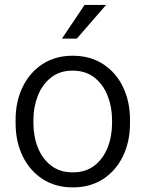

<svg xmlns="http://www.w3.org/2000/svg" viewBox="-20 -770 605 799"><path d="M44.9 -257.3V-271Q44.9 -347.7 74.2 -408Q103.5 -468.3 156.7 -503.2Q210 -538.1 282.2 -538.1Q355.5 -538.1 409.2 -503.2Q462.9 -468.3 491.9 -408Q521 -347.7 521 -271V-257.3Q521 -180.7 491.9 -120.4Q462.9 -60.1 409.4 -25.1Q356 9.8 283.2 9.8Q210.4 9.8 157 -25.1Q103.5 -60.1 74.2 -120.4Q44.9 -180.7 44.9 -257.3ZM119.1 -271V-257.3Q119.1 -202.1 137.7 -155.5Q156.2 -108.9 192.9 -80.8Q229.5 -52.7 283.2 -52.7Q336.4 -52.7 372.8 -80.8Q409.2 -108.9 427.7 -155.5Q446.3 -202.1 446.3 -257.3V-271Q446.3 -325.2 427.7 -372.1Q409.2 -418.9 372.6 -447.5Q335.9 -476.1 282.2 -476.1Q229 -476.1 192.6 -447.5Q156.2 -418.9 137.7 -372.1Q119.1 -325.2 119.1 -271ZM237.8 -609.4 332 -749.5H421.4L299.8 -609.4Z"/></svg>

Font: Vazirmatn RD UI Light
Style: Regular
Weight: 300
Designer: Saber Rastikerdar
Foundry: Saber Rastikerdar
Version: Version 33.003